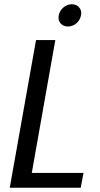

<svg xmlns="http://www.w3.org/2000/svg" viewBox="-20 -886 472 906"><path d="M241 -697 130 -70H374L361 0H26L150 -697ZM301 -761Q278 -761 265.5 -776Q253 -791 257 -813Q261 -835 279 -850.5Q297 -866 319 -866Q341 -866 354 -850.5Q367 -835 362 -813Q358 -791 340.5 -776Q323 -761 301 -761Z"/></svg>

Font: SVN-Poppins
Style: Italic
Weight: 400
Italic angle: -10°
Designer: Ninad Kale (Devanagari), Jonny Pinhorn (Latin)
Foundry: Indian Type Foundry
Version: Version 3.002 2017; ttfautohint (v1.8.3)